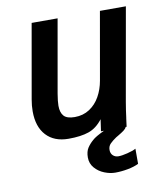

<svg xmlns="http://www.w3.org/2000/svg" viewBox="-84 -620 767 889"><g transform="rotate(-10 300.0 -175.0)"><path d="M58.5 -145.5Q58.5 -172.5 63.5 -200.5L125 -550H247L186.5 -206.5Q180.5 -170.5 180.5 -150.5Q180.5 -118.5 195.2 -102.2Q210 -86 246.5 -86Q286 -86 316 -105.8Q346 -125.5 364.5 -158.5Q383 -191.5 390 -231.5L446 -550H568L491 -114.5Q484 -73.5 480 -40.5Q480.5 -46 474.5 0H470Q467 8 456.5 15.8Q446 23.5 429 33.5L418 40Q401 51.5 389.5 63Q378 74.5 378 92Q378 108.5 388.2 118.2Q398.5 128 414 128Q430 128 456.2 121.5Q482.5 115 497 107V178Q476.5 188.5 446 194.2Q415.5 200 386 200Q362 200 335.5 189.5Q309 179 291 158.2Q273 137.5 273 109Q273 81.5 284.2 64.2Q295.5 47 312 33Q325.5 20 368 0H354L362 -55.5Q333.5 -18 296.2 -5Q259 8 201 8Q133.5 8 96 -32.5Q58.5 -73 58.5 -145.5Z"/></g></svg>

Font: JuliaMono BoldItalic
Style: Regular
Weight: 700
Italic angle: -9°
Monospace: yes
Designer: cormullion
Foundry: corm
Version: Version 0.049; ttfautohint (v1.8.4)